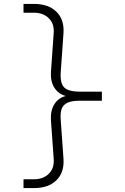

<svg xmlns="http://www.w3.org/2000/svg" viewBox="-20 -850 640 980"><path d="M500 -382V-336H390Q347 -336 325 -326Q303 -316 295 -295Q287 -274 290 -237L304 -40Q309 30 268 70Q227 110 154 110H100V65H154Q201 65 229.5 36.5Q258 8 254 -40L240 -237Q237 -285 257.5 -318Q278 -351 316 -360Q278 -370 257.5 -402.5Q237 -435 240 -482L254 -680Q258 -728 229.5 -756.5Q201 -785 154 -785H100V-830H154Q227 -830 268 -790Q309 -750 304 -680L290 -482Q286 -426 307.5 -404Q329 -382 390 -382Z"/></svg>

Font: JetBrains Mono Extra Light
Style: Regular
Weight: 200
Monospace: yes
Designer: Philipp Nurullin, Konstantin Bulenkov
Foundry: JetBrains
Version: 2.002